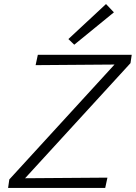

<svg xmlns="http://www.w3.org/2000/svg" viewBox="-20 -929 671 949"><path d="M543 -868 347 -708 318 -736 504 -909ZM631 -658 625 -617 104 -48 511 -51 500 0H20L26 -42L546 -610L156 -607L167 -658Z"/></svg>

Font: EauTestText Semilight
Style: Italic
Weight: 300
Italic angle: -12°
Designer: Christian Thalmann (Catharsis Fonts)
Version: Version 0.001;PS 000.001;hotconv 1.0.88;makeotf.lib2.5.64775